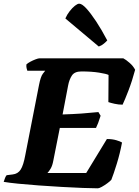

<svg xmlns="http://www.w3.org/2000/svg" viewBox="-31 -1020 752 1040"><path d="M499 0Q469 0 417 -2Q365 -4 303 -7.5Q241 -11 179.5 -15.5Q118 -20 67.5 -25Q17 -30 -11 -35Q-8 -46 -3.5 -56.5Q1 -67 5 -71L37 -75Q66 -78 81 -101.5Q96 -125 106 -180L180 -558Q189 -605 201 -620.5Q213 -636 214 -637H117Q115 -643 113 -651Q111 -659 112 -671Q119 -678 133 -685.5Q147 -693 161.5 -698.5Q176 -704 182 -704H637Q651 -697 671 -679.5Q691 -662 701 -642Q685 -582 665 -530Q645 -478 633 -453Q611 -453 589 -458Q567 -463 556 -467L557 -614Q546 -620 506 -626.5Q466 -633 410 -633Q373 -633 358.5 -611Q344 -589 338 -557L308 -400Q368 -402 410.5 -405Q453 -408 502 -413L514 -393Q507 -370 500.5 -353.5Q494 -337 489 -327H293L258 -151Q253 -123 243.5 -107Q234 -91 226 -83H436L548 -267Q577 -267 599 -260.5Q621 -254 630 -248Q619 -189 601.5 -132.5Q584 -76 572 -46Q565 -38 550 -27Q535 -16 520.5 -8Q506 0 499 0ZM504 -768 323 -920Q332 -941 346.5 -959.5Q361 -978 375 -989Q389 -1000 398 -1000Q413 -1000 436.5 -974.5Q460 -949 489.5 -904.5Q519 -860 550 -801Q544 -794 531.5 -783.5Q519 -773 504 -768Z"/></svg>

Font: Texturina Black
Style: Italic
Weight: 900
Italic angle: -11°
Designer: Guillermo Torres Carreño
Foundry: Omnibus-Type
Version: Version 1.002; ttfautohint (v1.8.3)